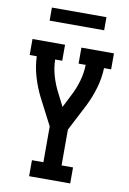

<svg xmlns="http://www.w3.org/2000/svg" viewBox="-99 -981 699 1040"><g transform="rotate(10 250.0 -460.5)"><path d="M137 0V-88H200V-285L185 -314L124 -432Q99 -482 83 -536.5Q67 -591 65 -647H26V-735H205V-647H166Q167 -601 180 -556.5Q193 -512 214 -472L250 -401L286 -472Q307 -512 320 -556.5Q333 -601 334 -647H295V-735H474V-647H435Q433 -591 417 -536.5Q401 -482 376 -432L300 -285V-88H363V0ZM400 -849H100V-921H400Z"/></g></svg>

Font: Iosevka Curly Slab Semibold
Style: Regular
Weight: 600
Monospace: yes
Designer: Belleve Invis
Foundry: Belleve Invis
Version: Version 22.1.2; ttfautohint (v1.8.4)